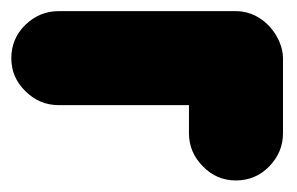

<svg xmlns="http://www.w3.org/2000/svg" viewBox="-26 -426 527 341"><path d="M-5.9 -322.8C-5.9 -299.8 2.4 -280.3 19 -264.2C35.6 -247.6 55.2 -239.3 78.1 -239.3H309.6V-189.5C309.6 -166.5 317.9 -147 334.5 -130.4C350.6 -113.8 370.1 -105.5 393.1 -105.5C416 -105.5 436 -113.8 452.1 -130.4C468.3 -147 476.6 -166.5 476.6 -189.5V-322.8C476.6 -358.4 443.4 -406.2 393.1 -406.2H78.1C55.2 -406.2 35.6 -397.9 19 -381.8C2.4 -365.7 -5.9 -345.7 -5.9 -322.8Z"/></svg>

Font: Mikhak Black
Style: Regular
Weight: 900
Designer: Amin Abedi
Version: Version 3.2